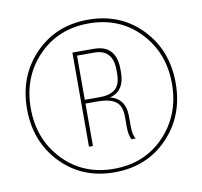

<svg xmlns="http://www.w3.org/2000/svg" viewBox="-78 -780 907 860"><g transform="rotate(-10 376.0 -350.0)"><path d="M133.5 -598Q229 -697 376 -697Q523 -697 618.5 -598Q714 -499 714 -350Q714 -201 618.5 -102Q523 -3 376 -3Q229 -3 133.5 -102Q38 -201 38 -350Q38 -499 133.5 -598ZM606.5 -585.5Q516 -680 376 -680Q236 -680 145.5 -585.5Q55 -491 55 -350Q55 -209 145.5 -114Q236 -19 376 -19Q516 -19 606.5 -114Q697 -209 697 -350Q697 -491 606.5 -585.5ZM282 -564H379Q481 -564 481 -453V-439Q481 -354 413 -337Q482 -319 482 -240V-194Q482 -151 495 -136H475Q464 -157 464 -194V-240Q464 -291 436.5 -310Q409 -329 356 -329H300V-136H282ZM300 -346H367Q416 -346 439.5 -367Q463 -388 463 -437V-452Q463 -547 379 -547H300Z"/></g></svg>

Font: TypoPRO Bebas Neue
Style: Regular
Weight: 300
Designer: Ryoichi Tsunekawa
Foundry: Ryoichi Tsunekawa
Version: Version 001.003